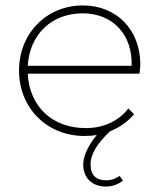

<svg xmlns="http://www.w3.org/2000/svg" viewBox="-20 -490 582 706"><path d="M291 10C306 10 322 9 336 6C307 41 286 82 286 115C286 167 322 196 369 196C392 196 413 189 432 174L420 157C403 168 390 173 371 173C335 173 313 156 313 115C313 74 339 37 384 -7C420 -21 450 -43 473 -70L452 -91C414 -43 359 -19 295 -19C172 -19 88 -99 82 -219H493C495 -236 496 -248 496 -253C496 -381 408 -470 285 -470C150 -470 50 -366 50 -231C50 -93 152 10 291 10ZM82 -248C89 -363 169 -441 284 -441C396 -441 468 -361 464 -248Z"/></svg>

Font: MV Cash Thin
Style: Regular
Weight: 100
Designer: Rodrigo Fuenzalida
Foundry: fragTYPE
Version: Version 1.100;Glyphs 3.1.2 (3151)